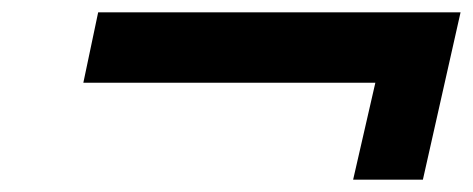

<svg xmlns="http://www.w3.org/2000/svg" viewBox="-20 -460 766 311"><path d="M665 -169 726 -440H139L115 -326H588L552 -169Z"/></svg>

Font: Perun SemiBold Italic
Style: Regular
Weight: 400
Italic angle: -12°
Foundry: Copyright (c) Stefan Peev, Context Ltd, 2016
Version: Version 1.026